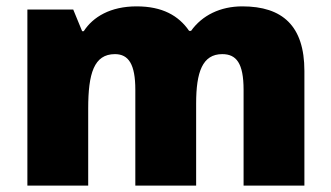

<svg xmlns="http://www.w3.org/2000/svg" viewBox="-20 -583 1040 603"><path d="M741 -563C672 -563 615 -535 580 -486H574C541 -534 490 -563 409 -563C327 -563 272 -530 243 -485H238L210 -553H66V0H257V-242C257 -352 275 -413 341 -413C384 -413 405 -381 405 -301V0H596V-258C596 -357 616 -413 678 -413C722 -413 745 -385 745 -301V0H936V-360C936 -502 867 -563 741 -563Z"/></svg>

Font: Noto Sans Kannada Black
Style: Regular
Weight: 900
Designer: Jelle Bosma - Monotype Design Team
Foundry: Monotype Imaging Inc.
Version: Version 2.005